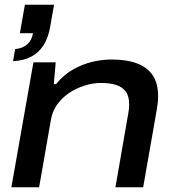

<svg xmlns="http://www.w3.org/2000/svg" viewBox="-20 -790 738 810"><path d="M28 0 121 -527H215L207 -435H216Q250 -476 290 -498Q330 -520 371 -529.5Q412 -539 449 -539Q514 -539 558 -522.5Q602 -506 624.5 -472Q647 -438 647 -385Q647 -371 645.5 -356.5Q644 -342 641 -325L584 0H467L521 -311Q523 -321 524 -330.5Q525 -340 525 -348Q525 -385 510 -404.5Q495 -424 468.5 -432Q442 -440 406 -440Q372 -440 337 -429Q302 -418 272 -398Q242 -378 221.5 -349.5Q201 -321 195 -286L145 0ZM35 -532 44 -583Q77 -586 96 -604Q115 -622 119 -650H64L85 -770H208L192 -679Q184 -631 163.5 -599Q143 -567 111 -550.5Q79 -534 35 -532Z"/></svg>

Font: Archivo Expanded Medium
Style: Italic
Weight: 500
Width: 7
Italic angle: -10°
Designer: Hector Gatti
Foundry: Omnibus-Type
Version: Version 2.001